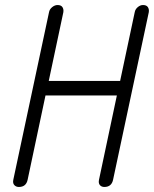

<svg xmlns="http://www.w3.org/2000/svg" viewBox="-20 -744 613 764"><path d="M175 -695Q177 -707 187.5 -715.5Q198 -724 209 -724Q223 -724 228.5 -715.5Q234 -707 232 -695L174 -422H458L516 -695Q518 -707 528 -715.5Q538 -724 549 -724Q563 -724 568.5 -715.5Q574 -707 572 -695L430 -29Q424 0 395 0Q384 0 377.5 -7.5Q371 -15 374 -29L445 -364H161L90 -29Q84 0 55 0Q44 0 37 -7.5Q30 -15 33 -29Z"/></svg>

Font: VDS
Style: Thin Italic
Weight: 100
Width: 0
Designer: artmaker
Foundry: artmaker
Version: Version 1.000 2012 initial release